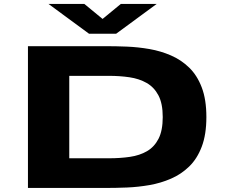

<svg xmlns="http://www.w3.org/2000/svg" viewBox="-20 -928 1140 948"><path d="M118 0V-700H503Q552 -700 607.2 -697.8Q662.5 -695.5 718.2 -685.8Q774 -676 824.2 -654.2Q874.5 -632.5 914 -594.2Q953.5 -556 976.2 -496.2Q999 -436.5 999 -350Q999 -264 976.2 -204Q953.5 -144 914 -105.8Q874.5 -67.5 824.2 -45.8Q774 -24 718.2 -14.2Q662.5 -4.5 607.2 -2.2Q552 0 503 0ZM322 -146.5H518.5Q573.5 -146.5 621.5 -153.5Q669.5 -160.5 705.8 -181.5Q742 -202.5 762.8 -243Q783.5 -283.5 783.5 -350Q783.5 -417 762.2 -457.2Q741 -497.5 704 -518.5Q667 -539.5 619.2 -546.5Q571.5 -553.5 518.5 -553.5H322ZM219.5 -908.5H396.5L486.5 -834.5L576.5 -908.5H753.5L553.5 -761.5H419.5Z"/></svg>

Font: Trispace Expanded ExtraBold
Style: Regular
Weight: 800
Width: 7
Designer: Tyler Finck
Foundry: Etcetera Type Company
Version: Version 1.210; ttfautohint (v1.8.3)